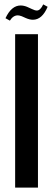

<svg xmlns="http://www.w3.org/2000/svg" viewBox="-20 -855 241 875"><path d="M153 -699V0H49V-699ZM25 -761 5 -772Q32 -830 74 -830Q88 -830 103 -824L125 -814Q139 -807 148 -807Q164 -807 177 -835L197 -824Q172 -765 130 -765Q115 -765 97 -773L79 -781Q68 -785 61 -785Q40 -785 25 -761Z"/></svg>

Font: Moniqa Paragraph
Style: Bold
Weight: 700
Designer: Rajesh Rajput
Foundry: Rajesh Rajput
Version: Version 1.000